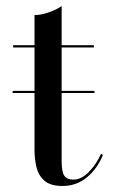

<svg xmlns="http://www.w3.org/2000/svg" viewBox="-20 -610 378 637"><path d="M22 -301.5V-308.5H293.5V-301.5ZM187.5 7Q146.5 7 126.8 -11Q107 -29 100.8 -56.2Q94.5 -83.5 94.5 -111V-560Q117 -560 143.2 -569.5Q169.5 -579 184.5 -590V-77Q184.5 -39.5 193.5 -26.8Q202.5 -14 223 -14Q250 -14 275.2 -40Q300.5 -66 315 -99.5L321.5 -96Q303 -50.5 268.5 -21.8Q234 7 187.5 7ZM23.5 -452.5V-460H291.5V-452.5Z"/></svg>

Font: Bodoni Moda 28pt
Style: Regular
Weight: 400
Designer: Owen Earl
Foundry: indestructible type
Version: Version 2.005